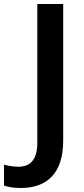

<svg xmlns="http://www.w3.org/2000/svg" viewBox="-98 -734 421 957"><path d="M6 203C132 203 217 134 217 -33V-714H88V-23C88 66 50 97 -7 97C-34 97 -57 92 -78 87V191C-58 198 -31 203 6 203Z"/></svg>

Font: Noto Sans Lao SemiBold
Style: Regular
Weight: 600
Designer: Monotype Design Team
Foundry: Monotype Imaging Inc.
Version: Version 2.003